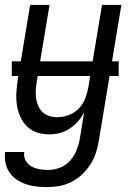

<svg xmlns="http://www.w3.org/2000/svg" viewBox="-29 -540 549 783"><path d="M164 223Q141 223 119 220.5Q97 218 76.5 211Q56 204 38.5 192Q21 180 9.5 163Q-2 146 -6.5 124.5Q-11 103 -8 80H70Q67 99 75.5 114.5Q84 130 99 138.5Q114 147 132 150Q150 153 169 153Q193 153 217.5 143Q242 133 258.5 113.5Q275 94 284 70.5Q293 47 297 23L314 -82Q304 -62 289 -45Q274 -28 255 -15.5Q236 -3 214.5 2.5Q193 8 172 8Q146 8 121.5 0Q97 -8 80 -25.5Q63 -43 53 -66Q43 -89 39.5 -114.5Q36 -140 38 -166.5Q40 -193 44 -219L94 -520H173L121 -208Q118 -191 117 -174Q116 -157 118 -140.5Q120 -124 126.5 -109Q133 -94 144.5 -83Q156 -72 171.5 -67Q187 -62 204 -62Q227 -62 250.5 -70.5Q274 -79 291.5 -96.5Q309 -114 318 -137Q327 -160 331 -183L387 -520H466L374 34Q370 59 362 83.5Q354 108 339.5 130.5Q325 153 305.5 171.5Q286 190 262 202Q238 214 213 218.5Q188 223 164 223ZM455 -230H19V-290H455Z"/></svg>

Font: Iosevka
Style: Italic
Weight: 400
Italic angle: -9°
Monospace: yes
Designer: Belleve Invis
Foundry: Belleve Invis
Version: Version 32.5.0; ttfautohint (v1.8.4)